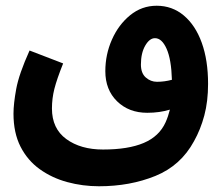

<svg xmlns="http://www.w3.org/2000/svg" viewBox="-20 -461 780 669"><path d="M325 188Q268 188 214.5 173.5Q161 159 118.5 128.5Q76 98 51.5 50Q27 2 27 -65Q27 -99 36.5 -151Q46 -203 83 -285L200 -240Q178 -185 169.5 -151.5Q161 -118 161 -83Q161 -13 211 23.5Q261 60 339 60Q427 60 481 37Q535 14 557 -35Q566 -55 572 -79Q536 -68 493 -68Q429 -68 388 -108Q347 -148 347 -213Q347 -271 370 -323Q393 -375 433.5 -408Q474 -441 526 -441Q580 -441 620.5 -407Q661 -373 683 -312Q705 -251 705 -169Q705 -108 692 -59Q679 -10 656 31Q610 116 521.5 152Q433 188 325 188ZM471 -236Q471 -206 488 -191Q505 -176 527 -176Q553 -176 579 -183Q577 -254 560.5 -291Q544 -328 520 -328Q501 -328 486 -302Q471 -276 471 -236Z"/></svg>

Font: Noto Sans Arabic ExtCond
Style: Bold
Weight: 700
Width: 2
Designer: Monotype Design Team, Nadine Chahine, Nizar Qandah and Khaled Hosny
Foundry: Monotype Imaging Inc.
Version: Version 2.012; ttfautohint (v1.8.4.7-5d5b)